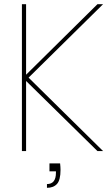

<svg xmlns="http://www.w3.org/2000/svg" viewBox="-20 -724 534 920"><path d="M217 59H268Q270 77 270 90Q270 139 253 157.5Q236 176 205 176V158Q248 158 248 104V97H217ZM447 0 105 -336V0H85V-704H105V-366L447 -704H474L117 -352L474 0Z"/></svg>

Font: Poppins Thin
Style: Regular
Weight: 250
Designer: Ninad Kale (Devanagari), Jonny Pinhorn (Latin)
Foundry: Indian Type Foundry
Version: Version 3.200;PS 1.000;hotconv 16.6.54;makeotf.lib2.5.65590